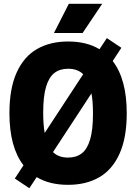

<svg xmlns="http://www.w3.org/2000/svg" viewBox="-20 -970 722 1018"><path d="M652 -370Q652 -239 613.5 -154.2Q575 -69.5 505.5 -29.8Q436 10 341 10Q242.5 10 174.5 -31L135.5 28L58.5 -23.5L104.5 -93.5Q30 -190 30 -370Q30 -501 68.5 -585.8Q107 -670.5 176.5 -710.2Q246 -750 341 -750Q439.5 -750 507.5 -709L546.5 -768L623.5 -716.5L577.5 -646.5Q652 -550 652 -370ZM217 -265 421 -576.5Q391.5 -605.5 341 -605.5Q297.5 -605.5 268.5 -583.2Q239.5 -561 224.2 -509.8Q209 -458.5 209 -373.5Q209 -308.5 217 -265ZM473 -366.5Q473 -431.5 465 -475L261 -163.5Q290.5 -134.5 341 -134.5Q384.5 -134.5 413.5 -156.8Q442.5 -179 457.8 -230.2Q473 -281.5 473 -366.5ZM266 -795 345 -950H522L418 -795Z"/></svg>

Font: Encode Sans Condensed ExtraBold
Style: Regular
Weight: 800
Width: 3
Designer: Multiple Designers
Foundry: Impallari Type
Version: Version 2.000